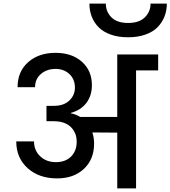

<svg xmlns="http://www.w3.org/2000/svg" viewBox="-20 -1041 942 1061"><path d="M277.8 -456.1Q332.5 -456.1 363.3 -485.6Q394 -515.1 394 -556.2Q394 -603.5 363.5 -631.8Q333 -660.2 287.1 -660.2Q238.8 -660.2 206.3 -632.3Q173.8 -604.5 173.8 -559.1H77.1Q77.1 -645.5 135.5 -697.3Q193.8 -749 287.1 -749Q377 -749 432.4 -700Q487.8 -650.9 487.8 -569.8Q487.8 -513.2 457.8 -472.9Q427.7 -432.6 371.1 -417V-415Q397 -410.2 422.9 -395H627.9V-740.2H854V-651.9H731.9V0H627.9V-308.1L490.2 -309.1Q500 -280.3 500 -248Q500 -160.6 443.8 -107.9Q387.7 -55.2 295.9 -55.2Q195.3 -55.2 132.6 -111.8Q69.8 -168.5 69.8 -259.8H168Q168 -210 201.9 -177.5Q235.8 -145 289.1 -145Q341.8 -145 372.8 -176Q403.8 -207 403.8 -257.8Q403.8 -287.1 393.1 -309.1H391.1V-313Q359.4 -371.1 277.8 -371.1H236.8V-456.1ZM688 -835Q633.8 -835 592 -849.9Q550.3 -864.7 524.9 -890.6Q499.5 -916.5 486.8 -949.5Q474.1 -982.4 474.1 -1021H564.9Q564.9 -976.1 595.9 -945.1Q627 -914.1 688 -914.1Q749 -914.1 780.5 -945.3Q812 -976.6 812 -1021H901.9Q901.9 -982.4 888.9 -949.5Q876 -916.5 850.6 -890.6Q825.2 -864.7 783.4 -849.9Q741.7 -835 688 -835Z"/></svg>

Font: SVN-Poppins Medium
Style: Regular
Weight: 500
Designer: Ninad Kale (Devanagari), Jonny Pinhorn (Latin)
Foundry: Indian Type Foundry
Version: Version 3.002 2017